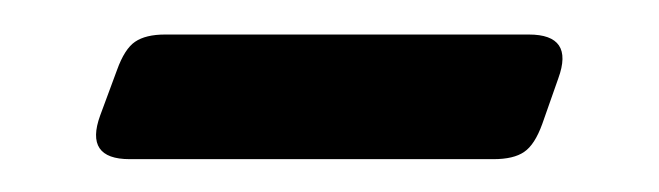

<svg xmlns="http://www.w3.org/2000/svg" viewBox="-20 -328 391 114"><path d="M294 -307.5Q321 -307.5 311.5 -281.5L302 -254.5Q297.5 -242 291.2 -237.8Q285 -233.5 273 -233.5H57Q30 -233.5 39.5 -259.5L49.5 -286.5Q54 -299 60.2 -303.2Q66.5 -307.5 78 -307.5Z"/></svg>

Font: Fraunces 72pt S100
Style: Regular
Weight: 400
Version: Version 1.000; ttfautohint (v1.8.3)